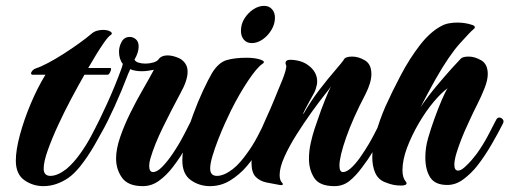

<svg xmlns="http://www.w3.org/2000/svg" viewBox="-20 -627 1738 655"><path d="M128 8Q92 8 63 -12.5Q34 -33 34 -79Q34 -115 48 -167Q62 -219 85 -273.5Q108 -328 135 -372H92Q86 -372 86 -377Q86 -381 91 -386.5Q96 -392 103 -394Q119 -399 144.5 -412.5Q170 -426 198 -444Q226 -462 251 -480Q276 -498 291 -511Q300 -519 310.5 -522Q321 -525 331 -525Q348 -525 357 -519Q366 -513 357 -507Q349 -502 335 -482Q321 -462 306.5 -438Q292 -414 281 -395H357Q359 -395 359 -392Q359 -387 355 -379.5Q351 -372 347 -372H268Q248 -337 224 -292Q200 -247 178.5 -200.5Q157 -154 143 -114.5Q129 -75 129 -52Q129 -27 152 -27Q176 -27 206 -50Q231 -71 253 -102Q274 -131 290.5 -162Q307 -193 318 -215Q322 -222 329 -222Q336 -222 340.5 -216.5Q345 -211 341 -203Q326 -173 303 -133Q280 -93 254 -60Q233 -34 213 -20Q194 -7 172.5 0.5Q151 8 128 8Z M467 8Q417 8 396.5 -20.5Q376 -49 376 -86Q376 -119 390 -159.5Q404 -200 424.5 -241.5Q445 -283 467 -321Q489 -359 505 -389Q495 -387 484.5 -385.5Q474 -384 464 -384Q441 -384 424 -391Q423 -387 421 -383Q419 -379 418 -377Q396 -319 371 -264Q346 -209 326 -174Q313 -151 303 -151Q295 -151 295 -163Q295 -171 299 -178Q319 -216 345.5 -274Q372 -332 394 -392Q395 -394 396.5 -399.5Q398 -405 399 -409Q386 -425 386 -451Q386 -468 395 -484.5Q404 -501 423 -501Q434 -501 443.5 -493Q453 -485 453 -468Q453 -448 439 -424Q441 -417 452 -413.5Q463 -410 476 -410Q490 -410 503.5 -414Q517 -418 522 -426Q531 -438 552 -438Q570 -438 592 -428Q604 -422 612 -410.5Q620 -399 620 -382Q620 -352 594 -306Q566 -254 536.5 -194Q507 -134 493 -86Q489 -73 489 -61Q489 -40 502 -40Q516 -40 533.5 -58Q551 -76 568 -101Q590 -133 608.5 -169Q627 -205 634 -219Q637 -225 643 -225Q649 -225 654.5 -218.5Q660 -212 656 -204Q643 -177 620 -134.5Q597 -92 568 -55Q547 -28 522 -10Q497 8 467 8Z M696 8Q660 8 631 -12.5Q602 -33 602 -80Q602 -111 612.5 -152Q623 -193 639 -236.5Q655 -280 672.5 -317.5Q690 -355 704 -379Q726 -414 753.5 -422Q781 -430 821 -430Q850 -430 869 -423.5Q888 -417 875 -409Q856 -396 826 -351Q796 -306 768 -250Q760 -234 748 -207.5Q736 -181 724.5 -151.5Q713 -122 705 -95.5Q697 -69 697 -52Q697 -27 720 -27Q744 -27 774 -50Q788 -61 800 -75Q812 -89 822 -103Q842 -130 858.5 -161.5Q875 -193 889 -221Q892 -227 897 -227Q904 -227 909 -220Q914 -213 910 -205Q895 -175 873 -134.5Q851 -94 822 -60Q797 -31 765.5 -11.5Q734 8 696 8ZM839 -480Q822 -480 812 -491.5Q802 -503 802 -522Q802 -545 814 -564Q826 -583 844 -595Q862 -607 881 -607Q898 -607 908 -595.5Q918 -584 918 -567Q918 -545 906 -525Q894 -505 876 -492.5Q858 -480 839 -480Z M1121 8Q1070 8 1052 -20Q1034 -48 1034 -85Q1034 -112 1040 -139Q1046 -166 1053 -187Q1060 -208 1063 -216Q1075 -252 1088.5 -285.5Q1102 -319 1109 -332Q1106 -327 1087 -303Q1068 -279 1042.5 -243.5Q1017 -208 992 -168.5Q967 -129 950.5 -92.5Q934 -56 934 -30Q934 -12 942 -4Q945 -1 945 1Q945 6 934 4Q911 0 889 -4.5Q867 -9 852.5 -23.5Q838 -38 838 -72Q838 -99 852 -137.5Q866 -176 885 -217Q904 -258 918 -293Q921 -301 928 -317.5Q935 -334 942.5 -352.5Q950 -371 954 -385.5Q958 -400 956 -405Q954 -409 954 -411Q954 -423 970 -423Q986 -423 1002.5 -418.5Q1019 -414 1032 -404Q1046 -394 1054 -380Q1062 -366 1062 -349Q1062 -338 1057 -323Q1055 -316 1048.5 -304.5Q1042 -293 1035 -280Q1028 -267 1020.5 -253Q1013 -239 1015 -238Q1040 -282 1069.5 -320.5Q1099 -359 1123.5 -387Q1148 -415 1156 -428Q1164 -434 1182 -434Q1203 -434 1225 -421Q1247 -408 1247 -374Q1247 -346 1227 -306Q1184 -224 1161 -158.5Q1138 -93 1138 -62Q1138 -40 1150 -40Q1164 -40 1182 -58Q1200 -76 1216 -101Q1238 -133 1256.5 -169Q1275 -205 1282 -219Q1285 -225 1291 -225Q1297 -225 1302.5 -218.5Q1308 -212 1304 -204Q1297 -190 1283.5 -165Q1270 -140 1253 -111.5Q1236 -83 1216 -57Q1194 -27 1172 -9.5Q1150 8 1121 8Z M1348 6Q1334 6 1321.5 3.5Q1309 1 1292 -6Q1270 -15 1260 -37.5Q1250 -60 1250 -91Q1250 -128 1262.5 -173Q1275 -218 1295 -264Q1318 -315 1347.5 -371Q1377 -427 1412.5 -473Q1448 -519 1487 -539Q1498 -545 1512 -547.5Q1526 -550 1540 -550Q1567 -550 1591 -542Q1600 -539 1600 -534Q1600 -531 1594 -526Q1587 -521 1549.5 -479.5Q1512 -438 1466 -357Q1461 -348 1452.5 -332.5Q1444 -317 1435.5 -301Q1427 -285 1421 -273.5Q1415 -262 1415 -262Q1441 -300 1469.5 -334Q1498 -368 1521 -393.5Q1544 -419 1553 -428Q1561 -434 1579 -434Q1600 -434 1622 -421Q1644 -408 1644 -374Q1644 -354 1633 -326Q1622 -298 1608 -270.5Q1594 -243 1585 -223Q1583 -218 1574 -199Q1565 -180 1555 -155Q1545 -130 1537.5 -105.5Q1530 -81 1530 -65Q1530 -45 1543 -45Q1552 -45 1565 -56.5Q1578 -68 1589.5 -81.5Q1601 -95 1606 -102Q1627 -131 1644.5 -164Q1662 -197 1673 -219Q1677 -226 1683 -226Q1690 -226 1695 -220Q1700 -214 1696 -206Q1680 -174 1656.5 -133.5Q1633 -93 1607 -60Q1587 -35 1561 -15.5Q1535 4 1506 4Q1464 4 1447.5 -22Q1431 -48 1431 -90Q1431 -123 1440.5 -156Q1450 -189 1462 -222Q1475 -258 1487.5 -287Q1500 -316 1507 -326Q1486 -311 1459.5 -279.5Q1433 -248 1409 -207Q1385 -166 1369 -124Q1353 -82 1353 -46Q1353 -21 1364 -8Q1367 -5 1367 -2Q1367 6 1348 6Z"/></svg>

Font: Praise
Style: Regular
Weight: 400
Designer: Robert E. Leuschke
Foundry: Robert E. Leuschke
Version: Version 1.100; ttfautohint (v1.8.3)